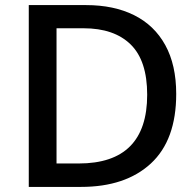

<svg xmlns="http://www.w3.org/2000/svg" viewBox="-20 -734 771 754"><path d="M672 -365Q672 -184 572.5 -92Q473 0 298 0H93V-714H318Q427 -714 506.5 -674.5Q586 -635 629 -557Q672 -479 672 -365ZM558 -362Q558 -496 493 -559.5Q428 -623 308 -623H202V-92H289Q558 -92 558 -362Z"/></svg>

Font: Noto Sans Meetei Mayek Medium
Style: Regular
Weight: 500
Designer: Monotype Design Team and Neelakash Kshetrimayum
Foundry: Monotype Imaging Inc.
Version: Version 2.002; ttfautohint (v1.8.4.7-5d5b)